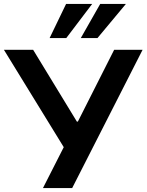

<svg xmlns="http://www.w3.org/2000/svg" viewBox="-31 -959 747 979"><path d="M188 0 308 -236 303 -194 -11 -705H138L361 -339H366L551 -705H696L337 0ZM222 -765 306 -939H439L307 -765ZM381 -765 480 -939H611L466 -765Z"/></svg>

Font: Nunito Sans 6pt
Style: Bold
Weight: 700
Version: Version 3.101;gftools[0.9.27]